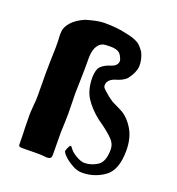

<svg xmlns="http://www.w3.org/2000/svg" viewBox="-132 -827 867 943"><g transform="rotate(20 301.5 -355.5)"><path d="M292 -53Q284 -61 289 -69Q289 -73 295 -84.5Q301 -96 303 -96H305Q307 -96 310 -92Q313 -88 318 -82Q326 -70 351.5 -55Q377 -40 395 -40Q430 -40 462.5 -60.5Q495 -81 495 -146Q495 -174 475 -195.5Q455 -217 414 -247Q406 -252 390 -264Q343 -301 316 -342.5Q289 -384 289 -450Q290 -490 305 -506Q323 -524 355 -534Q389 -544 389 -572Q380 -602 365 -611.5Q350 -621 320 -621L295 -620Q271 -619 256 -597Q242 -577 240 -539V-475L239 -424L237 -342Q237 -316 238 -304L239 -241L238 -192Q236 -160 236 -143L237 -25Q237 -12 231.5 -7Q226 -2 214 -2Q209 -2 191 -4Q182 -5 154 -5L81 -4Q70 -5 67.5 -8Q65 -11 65 -16.5Q65 -22 65 -24L64 -77Q64 -91 63 -101L62 -169Q62 -184 63.5 -199.5Q65 -215 65 -222Q68 -245 68 -274L67 -388L68 -454Q70 -500 70 -524Q70 -564 69 -573L68 -589L69 -608Q70 -631 92.5 -657Q115 -683 159 -702Q220 -720 253 -720Q322 -720 366 -709Q396 -703 404 -700Q423 -694 437 -685.5Q451 -677 471 -649Q489 -613 487 -575Q484 -544 456 -507Q439 -487 395 -475Q373 -467 363 -451Q359 -442 359 -433Q359 -425 363 -420Q367 -415 373 -409.5Q379 -404 383 -401Q396 -389 407.5 -381Q419 -373 425 -369Q432 -365 471 -346.5Q510 -328 539.5 -281.5Q569 -235 569 -167Q569 -65 517 -28Q465 9 401 9Q376 9 352 -4Q328 -17 310.5 -32.5Q293 -48 292 -53Z"/></g></svg>

Font: Barriecito
Style: Regular
Weight: 400
Designer: Pablo Cosgaya & Sergio Jiménez
Foundry: Pablo Cosgaya & Sergio Jiménez
Version: Version 1.001